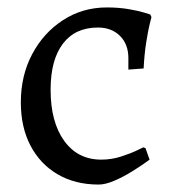

<svg xmlns="http://www.w3.org/2000/svg" viewBox="-20 -484 464 516"><path d="M245 12Q182 12 135 -15.5Q88 -43 62 -92.5Q36 -142 36 -209Q36 -281 66.5 -338.5Q97 -396 149.5 -430Q202 -464 267 -464Q299 -464 325.5 -459.5Q352 -455 368 -450Q384 -445 384 -445L387 -438Q387 -438 382.5 -420Q378 -402 373 -370.5Q368 -339 366 -300L325 -297V-328Q325 -365 302.5 -387.5Q280 -410 243 -410Q182 -410 149 -366.5Q116 -323 116 -243Q116 -156 152.5 -105.5Q189 -55 252 -55Q280 -55 306 -63.5Q332 -72 348.5 -80Q365 -88 365 -88L371 -86L382 -55Q382 -55 368 -45Q354 -35 332 -21.5Q310 -8 286.5 2Q263 12 245 12Z"/></svg>

Font: Alegreya
Style: Regular
Weight: 400
Designer: Juan Pablo del Peral
Foundry: Huerta Tipografica
Version: Version 2.009